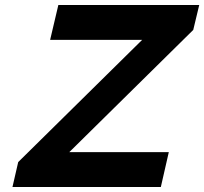

<svg xmlns="http://www.w3.org/2000/svg" viewBox="-20 -750 819 770"><path d="M53 -100 550 -590H181L214 -730H779L755 -630L258 -140H657L625 0H30Z"/></svg>

Font: Miedinger
Style: Bold-Italic
Weight: 700
Italic angle: -13°
Version: Version 001.000